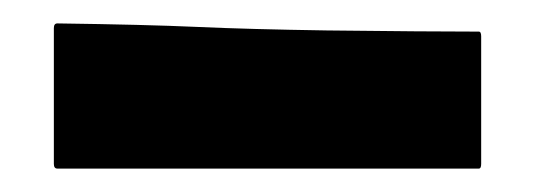

<svg xmlns="http://www.w3.org/2000/svg" viewBox="-20 -144 460 164"><path d="M259 -118Q346 -117 389 -117Q391 -117 391 -113V-4Q391 0 389 0H29Q26 0 26 -4V-120Q26 -124 29 -124Q104 -123 148.5 -121Q193 -119 259 -118Z"/></svg>

Font: Cubao Free Narrow
Style: Narrow
Weight: 400
Width: 3
Designer: Aaron Amar
Version: Version 001.001